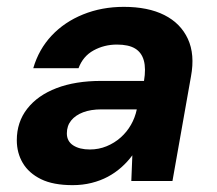

<svg xmlns="http://www.w3.org/2000/svg" viewBox="-20 -528 632 560"><path d="M192 12Q135 12 99.5 -5.5Q64 -23 46.5 -52.5Q29 -82 29 -119Q29 -172 59.5 -211Q90 -250 145 -271Q200 -292 275 -292H400Q406 -328 399.5 -351.5Q393 -375 374 -386.5Q355 -398 321 -398Q284 -398 253 -381Q222 -364 209 -329H77Q93 -384 130.5 -424Q168 -464 222.5 -486Q277 -508 341 -508Q412 -508 459.5 -484Q507 -460 528 -414.5Q549 -369 537 -305L483 0H363L366 -75Q352 -56 334 -40Q316 -24 294.5 -12.5Q273 -1 247 5.5Q221 12 192 12ZM242 -92Q268 -92 291 -101.5Q314 -111 332 -127Q350 -143 362 -164Q374 -185 379 -209H276Q245 -209 222.5 -200.5Q200 -192 187.5 -176.5Q175 -161 175 -139Q175 -116 193.5 -104Q212 -92 242 -92Z"/></svg>

Font: DM Sans 24pt
Style: Bold Italic
Weight: 700
Italic angle: -10°
Designer: Colophon Foundry, Jonny Pinhorn
Foundry: Colophon Foundry
Version: Version 4.004;gftools[0.9.30]